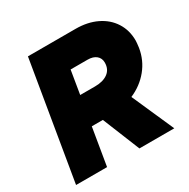

<svg xmlns="http://www.w3.org/2000/svg" viewBox="-158 -846 979 992"><g transform="rotate(-30 331.5 -350.0)"><path d="M135 -700H419Q490 -700 544 -674Q598 -648 628 -601Q658 -554 658 -493Q658 -481 654 -451Q643 -383 600.5 -331Q558 -279 493 -251L604 0H396L306 -222H240L203 0H18ZM358 -392Q406 -392 434.5 -413Q463 -434 463 -474Q463 -500 444.5 -515.5Q426 -531 393 -531H292L269 -392Z"/></g></svg>

Font: Oak Sans Black
Style: Italic
Weight: 900
Italic angle: -9.5°
Foundry: Erik Kennedy, Walven
Version: Version 1.000